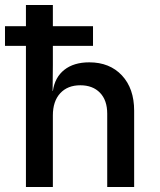

<svg xmlns="http://www.w3.org/2000/svg" viewBox="-20 -750 640 770"><path d="M0 -566V-645H84V-730H192V-645H353V-566H192V-490L191 -385H192Q200 -440 238 -470Q276 -500 338 -500Q420 -500 469 -447.5Q518 -395 518 -306V0H410V-294Q410 -348 381 -378Q352 -408 302 -408Q251 -408 221.5 -376Q192 -344 192 -287V0H84V-566Z"/></svg>

Font: JetBrains Mono NL SemiBold
Style: Regular
Weight: 600
Designer: Philipp Nurullin, Konstantin Bulenkov
Foundry: JetBrains
Version: Version 2.304; ttfautohint (v1.8.4.7-5d5b)